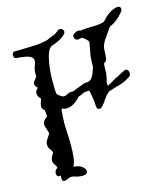

<svg xmlns="http://www.w3.org/2000/svg" viewBox="-97 -436 673 776"><g transform="rotate(-15 239.5 -48.0)"><path d="M130 260Q125 258 119 256.5Q113 255 107 255Q102 255 93 259.5Q84 264 77 264Q68 264 68 250V238Q60 242 55.5 237.5Q51 233 51 226Q51 214 61 207Q63 206 63 206Q63 206 63 205.5Q63 205 64 205Q62 196 56 189Q50 182 50 172Q50 162 58 149Q59 148 61 144.5Q63 141 63 140Q59 130 53 123Q47 116 47 103Q47 95 50.5 89Q54 83 58 77Q67 65 67 60Q67 56 62 43L60 37Q57 29 57 23Q57 14 62.5 7Q68 0 77 -6Q76 -13 76 -19.5Q76 -26 75 -33Q64 -39 64 -51Q64 -61 72 -82Q59 -95 59 -107Q59 -117 70 -127V-129Q60 -138 60 -146Q60 -153 66 -159.5Q72 -166 77 -175Q76 -179 76 -185Q76 -202 81.5 -215Q87 -228 87 -238Q87 -249 74 -256Q61 -263 20 -266Q13 -266 10 -270.5Q7 -275 7 -280Q7 -286 11 -290.5Q15 -295 22 -294H40Q57 -294 69 -295Q81 -296 97 -296Q125 -296 157 -304Q170 -311 183 -315Q196 -319 208 -330Q212 -334 218 -334Q224 -334 228.5 -329.5Q233 -325 233 -320Q233 -314 228 -309Q218 -298 202 -290Q186 -282 169 -277Q164 -274 160 -269Q152 -260 146 -236.5Q140 -213 137.5 -188.5Q135 -164 135 -150V-120Q135 -110 135.5 -100Q136 -90 138 -82L150 -73Q158 -67 164 -67Q172 -67 180.5 -72Q189 -77 199 -77Q201 -77 204 -77Q207 -77 209 -78Q218 -83 234 -88Q242 -91 251 -94.5Q260 -98 270 -98Q284 -98 293 -114Q302 -130 308 -152V-166Q308 -191 312.5 -211.5Q317 -232 320 -254Q312 -267 295 -277Q291 -276 288.5 -276Q286 -276 284 -275Q283 -275 282 -274.5Q281 -274 279 -274Q271 -274 267 -279Q263 -284 263 -289Q263 -300 274 -303Q279 -308 287 -308Q289 -308 292 -308Q295 -308 298 -306Q312 -309 326 -309Q347 -309 364.5 -310Q382 -311 398 -316Q411 -332 426.5 -343.5Q442 -355 460 -359Q462 -359 463.5 -359.5Q465 -360 466 -360Q479 -360 479 -348Q479 -341 474 -336Q447 -303 416 -291Q398 -266 384 -245Q370 -224 370 -203Q370 -188 368 -172.5Q366 -157 355 -155Q354 -149 353.5 -142.5Q353 -136 353 -130Q353 -123 353 -116.5Q353 -110 351 -104Q351 -97 348 -88Q345 -79 345 -71Q345 -68 347 -62Q367 -74 386.5 -84.5Q406 -95 425 -104Q434 -109 439.5 -103Q445 -97 445 -89Q445 -79 437 -74Q414 -59 396.5 -54.5Q379 -50 346 -39Q333 -30 323 -14.5Q313 1 303 12Q296 19 290 19Q278 19 278 2Q278 -14 275 -30.5Q272 -47 269 -63Q262 -63 256.5 -62.5Q251 -62 246 -61Q234 -54 220 -50Q216 -46 211.5 -41Q207 -36 197 -29Q190 -24 180.5 -20.5Q171 -17 160 -17Q156 -17 152.5 -18Q149 -19 147 -20L145 -21L143 -20L140 -17Q139 -2 138 13Q137 28 137 42Q137 58 138.5 82Q140 106 140 132Q140 157 137.5 180.5Q135 204 127 218Q150 219 162.5 229Q175 239 175 248Q175 263 152 263Q144 263 130 260Z"/></g></svg>

Font: Are You Serious
Style: Regular
Weight: 400
Designer: Robert E. Leuschke
Foundry: Robert E. Leuschke
Version: Version 1.100